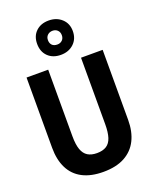

<svg xmlns="http://www.w3.org/2000/svg" viewBox="-181 -1102 962 1209"><g transform="rotate(-20 300.0 -497.0)"><path d="M298 10Q215 10 158.5 -19.5Q102 -49 73.5 -106Q45 -163 45 -243V-714H190V-268Q190 -212 202 -178.5Q214 -145 238.5 -130Q263 -115 300 -115Q339 -115 363.5 -130.5Q388 -146 399 -180Q410 -214 410 -269V-714H555V-244Q555 -166 526.5 -109Q498 -52 441 -21Q384 10 298 10ZM298 -774Q245 -774 212.5 -805.5Q180 -837 180 -890Q180 -942 212.5 -973Q245 -1004 298 -1004Q350 -1004 384.5 -972.5Q419 -941 419 -890Q419 -838 385 -806Q351 -774 298 -774ZM299 -843Q319 -843 332 -855.5Q345 -868 345 -889Q345 -910 332 -922.5Q319 -935 299 -935Q279 -935 265.5 -922.5Q252 -910 252 -889Q252 -868 264 -855.5Q276 -843 299 -843Z"/></g></svg>

Font: Noto Sans Mono
Style: Bold
Weight: 700
Designer: Monotype Design Team
Foundry: Monotype Imaging Inc.
Version: Version 2.014